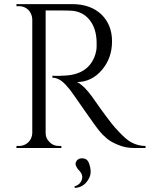

<svg xmlns="http://www.w3.org/2000/svg" viewBox="-20 -720 728 934"><path d="M266 -669C290 -669 310 -669 326 -668C326 -668 326 -668 326 -668C363 -666 393 -651 415 -624C437 -597 449 -561 450 -516C450 -516 450 -516 450 -516C450 -513 450 -505 450 -494C450 -482 448 -469 444 -456C444 -456 444 -456 444 -456C423 -389 371 -354 288 -352C288 -352 288 -352 288 -352C275 -351 265 -351 256 -351C247 -351 240 -351 235 -352C235 -352 235 -342 235 -342C235 -342 235 -342 235 -342C256 -342 278 -331 299 -308C299 -308 299 -308 299 -308C306 -300 313 -292 320 -284C327 -275 350 -242 391 -183C432 -124 457 -90 466 -80C475 -69 485 -59 498 -48C510 -37 528 -26 553 -16C578 -5 604 0 633 0C633 0 688 0 688 0C688 0 688 -10 688 -10C688 -10 688 -10 688 -10C666 -10 645 -15 626 -24C626 -24 626 -24 626 -24C617 -28 609 -33 600 -40C591 -47 583 -54 576 -61C569 -68 556 -81 539 -100C522 -119 484 -169 427 -251C427 -251 427 -251 427 -251C416 -266 404 -280 391 -294C377 -307 365 -316 355 -321C355 -321 355 -321 355 -321C402 -321 443 -341 476 -380C509 -419 525 -465 525 -519C525 -572 508 -616 473 -650C438 -683 391 -700 330 -700C330 -700 60 -700 60 -700C60 -700 60 -690 60 -690C60 -690 73 -690 73 -690C73 -690 73 -690 73 -690C90 -690 105 -684 118 -672C130 -659 136 -644 137 -627C137 -627 137 -72 137 -72C137 -72 137 -72 137 -72C136 -55 130 -40 118 -28C105 -16 90 -10 73 -10C73 -10 60 -10 60 -10C60 -10 60 0 60 0C60 0 279 0 279 0C279 0 278 -10 278 -10C278 -10 266 -10 266 -10C266 -10 266 -10 266 -10C248 -10 233 -16 221 -29C208 -41 202 -56 202 -73C202 -73 202 -669 202 -669C202 -669 266 -669 266 -669C266 -669 266 -669 266 -669ZM350 67C347 73 347 79 349 85C349 85 349 85 349 85C350 88 351 90 353 93C354 96 356 99 357 100C358 102 360 104 363 107C366 110 368 113 369 114C369 114 369 114 369 114C382 130 384 147 373 165C373 165 373 165 373 165C367 175 357 182 342 187C342 187 344 194 344 194C344 194 344 194 344 194C371 193 393 180 408 156C408 156 408 156 408 156C417 143 421 129 421 115C421 102 418 87 412 72C406 57 395 50 379 50C379 50 379 50 379 50C365 50 355 56 350 67C350 67 350 67 350 67Z"/></svg>

Font: Cinzel Utterance
Style: Regular
Weight: 500
Designer: Natanael Gama
Foundry: ""
Version: ""